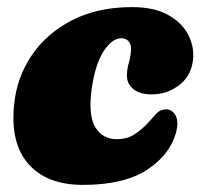

<svg xmlns="http://www.w3.org/2000/svg" viewBox="-20 -505 570 540"><path d="M321 -397.5Q295.5 -397.5 271.8 -361.5Q248 -325.5 238 -256Q227.5 -181 248 -147.2Q268.5 -113.5 308.5 -113.5Q335.5 -113.5 355.5 -125.5Q375.5 -137.5 395 -158Q410 -175 420.5 -186.2Q431 -197.5 447.5 -197.5Q464 -197.5 473.8 -180Q483.5 -162.5 474.5 -130Q456.5 -68 392 -26.5Q327.5 15 213.5 15Q111.5 15 59.8 -44Q8 -103 20 -213.5Q28 -289 70 -350.5Q112 -412 183.5 -448.5Q255 -485 351.5 -485Q411.5 -485 450 -464.5Q488.5 -444 506.8 -411.8Q525 -379.5 523.5 -345Q521 -295 486 -267.2Q451 -239.5 407 -239.5Q373 -239.5 354.5 -254.8Q336 -270 337 -295Q337.5 -312.5 342.8 -330Q348 -347.5 348.5 -367.5Q349 -380.5 341.5 -389Q334 -397.5 321 -397.5Z"/></svg>

Font: Fraunces 9pt S050 Black
Style: Italic
Weight: 900
Italic angle: -16°
Version: Version 1.000; ttfautohint (v1.8.3)